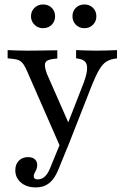

<svg xmlns="http://www.w3.org/2000/svg" viewBox="-20 -635 550 848"><path d="M246 13.7 101.6 -316.1Q92.7 -337.9 84.3 -350Q75.8 -362.1 65.3 -367.7Q54.8 -373.4 37.1 -375L13.7 -377.4V-413.7Q32.3 -412.9 55.2 -412.1Q78.2 -411.3 99.2 -411.3H100.8H101.6Q125.8 -411.3 150.8 -411.7Q175.8 -412.1 197.6 -412.5Q219.4 -412.9 233.1 -412.9V-376.6L217.7 -375Q186.3 -371.8 180.2 -357.7Q174.2 -343.5 187.9 -307.3L288.7 -78.2L274.2 -75.8L342.7 -251.6Q361.3 -296.8 364.1 -323Q366.9 -349.2 357.3 -360.9Q347.6 -372.6 326.6 -375.8L316.1 -377.4V-413.7Q337.1 -412.9 360.1 -412.1Q383.1 -411.3 404 -411.3Q429.8 -411.3 453.2 -412.1Q476.6 -412.9 496.8 -413.7V-377.4L483.1 -375Q462.9 -371.8 447.6 -361.3Q432.3 -350.8 418.1 -327Q404 -303.2 386.3 -259.7L279 13.7ZM137.9 192.7Q97.6 192.7 72.6 171.4Q47.6 150 47.6 116.9Q47.6 90.3 63.3 74.6Q79 58.9 104 58.9Q122.6 58.9 133.5 68.1Q144.4 77.4 144.4 93.5Q144.4 104.8 140.7 113.3Q137.1 121.8 133.1 128.6Q129 135.5 129 142.7Q129 157.3 146.8 157.3Q163.7 157.3 177.4 145.2Q191.1 133.1 200.8 108.9L252.4 -16.9L283.9 0.8L237.9 113.7Q226.6 141.1 212.5 158.5Q198.4 175.8 180.2 184.3Q162.1 192.7 137.9 192.7ZM353.2 -510.5Q329.8 -510.5 314.9 -525.8Q300 -541.1 300 -562.9Q300 -585.5 314.9 -600.4Q329.8 -615.3 353.2 -615.3Q375.8 -615.3 390.7 -600.4Q405.6 -585.5 405.6 -562.9Q405.6 -541.1 390.7 -525.8Q375.8 -510.5 353.2 -510.5ZM170.2 -510.5Q147.6 -510.5 132.3 -525.8Q116.9 -541.1 116.9 -562.9Q116.9 -585.5 132.3 -600.4Q147.6 -615.3 170.2 -615.3Q193.5 -615.3 208.5 -600.4Q223.4 -585.5 223.4 -562.9Q223.4 -541.1 208.5 -525.8Q193.5 -510.5 170.2 -510.5Z"/></svg>

Font: Playfair 9pt
Style: Regular
Weight: 400
Designer: Claus Eggers Sørensen
Foundry: Claus Eggers Sørensen
Version: Version 2.203